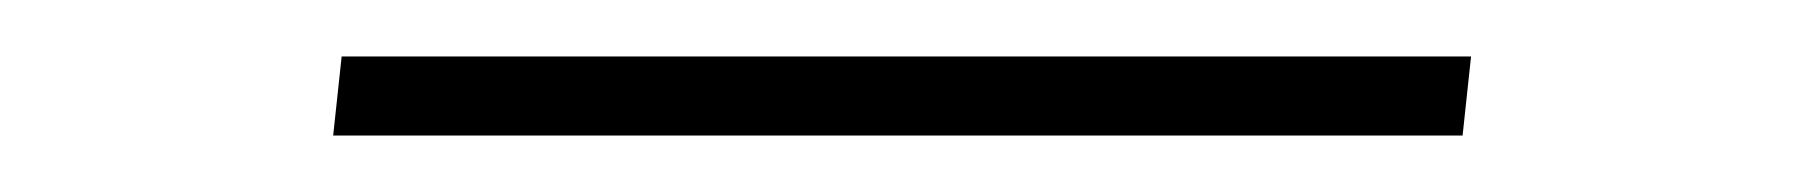

<svg xmlns="http://www.w3.org/2000/svg" viewBox="-20 -48 640 68"><path d="M498 0H98L101 -28H501Z"/></svg>

Font: Josefin Slab Light
Style: Italic
Weight: 300
Italic angle: -12°
Designer: Santiago Orozco
Foundry: Typemade
Version: Version 2.000